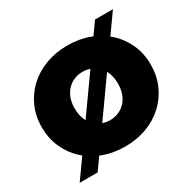

<svg xmlns="http://www.w3.org/2000/svg" viewBox="-181 -953 1209 1206"><g transform="rotate(-30 424.0 -350.0)"><path d="M425 16Q339 16 266.5 -11Q194 -38 141 -87.5Q88 -137 58.5 -204Q29 -271 29 -350Q29 -430 58.5 -496.5Q88 -563 141 -612.5Q194 -662 266.5 -689Q339 -716 424 -716Q510 -716 582 -689Q654 -662 707 -612.5Q760 -563 789.5 -496.5Q819 -430 819 -350Q819 -271 789.5 -204Q760 -137 707 -87.5Q654 -38 582 -11Q510 16 425 16ZM424 -175Q457 -175 485.5 -187Q514 -199 535.5 -221.5Q557 -244 569 -276.5Q581 -309 581 -350Q581 -391 569 -423.5Q557 -456 535.5 -478.5Q514 -501 485.5 -513Q457 -525 424 -525Q391 -525 362.5 -513Q334 -501 312.5 -478.5Q291 -456 279 -423.5Q267 -391 267 -350Q267 -309 279 -276.5Q291 -244 312.5 -221.5Q334 -199 362.5 -187Q391 -175 424 -175ZM61 70 657 -770H787L191 70Z"/></g></svg>

Font: MOST Montserrat Black
Style: Regular
Weight: 900
Designer: Julieta Ulanovsky
Foundry: Julieta Ulanovsky
Version: Version 8.000;March 11, 2024;FontCreator 15.0.0.2926 64-bit